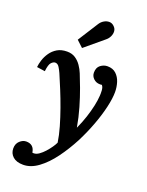

<svg xmlns="http://www.w3.org/2000/svg" viewBox="-196 -874 946 1236"><g transform="rotate(20 277.0 -256.0)"><path d="M123 271Q77 271 52.5 249Q28 227 28 193Q28 161 48.5 142Q69 123 92 123Q145 123 153 177Q155 178 158 178Q161 178 163 178Q180 178 198.5 165Q217 152 234 133Q251 114 264.5 94.5Q278 75 284 61Q277 13 261 -42.5Q245 -98 224.5 -155.5Q204 -213 182 -266.5Q160 -320 141 -364Q134 -380 122.5 -399Q111 -418 94 -418Q81 -418 67.5 -404Q54 -390 49 -343L-7 -351Q-5 -373 3.5 -400Q12 -427 29.5 -452.5Q47 -478 74.5 -494.5Q102 -511 142 -511Q175 -511 198.5 -495.5Q222 -480 238.5 -456Q255 -432 265 -407Q279 -373 299 -319Q319 -265 337.5 -201.5Q356 -138 367 -73H368Q389 -119 403 -162Q417 -205 425.5 -244Q434 -283 436 -316Q437 -327 436 -350.5Q435 -374 424 -386Q420 -385 417 -385Q414 -385 410 -385Q385 -385 367 -402Q349 -419 349 -443Q349 -478 371 -494.5Q393 -511 418 -511Q455 -511 477.5 -490Q500 -469 510 -437Q520 -405 520 -371Q520 -328 506 -267Q492 -206 466.5 -137.5Q441 -69 407 -2Q369 71 323 133.5Q277 196 226 233.5Q175 271 123 271ZM223 -565 179 -606 268 -746Q279 -763 296 -773Q313 -783 331 -783Q349 -783 363 -770Q379 -756 380.5 -737.5Q382 -719 373.5 -701Q365 -683 350 -671Z"/></g></svg>

Font: Lora
Style: Italic
Weight: 400
Italic angle: -3°
Designer: Olga Karpushina, Alexei Vanyashin (Cyrillic)
Foundry: Cyreal
Version: Version 3.008